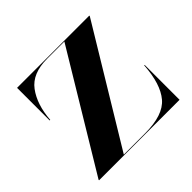

<svg xmlns="http://www.w3.org/2000/svg" viewBox="-122 -588 716 716"><g transform="rotate(-45 236.5 -230.0)"><path d="M205.5 -457.5Q127.5 -457.5 92.8 -410.8Q58 -364 52.5 -288H49.5V-460H430.5V-457.5L155 -2.5H267.5Q363 -2.5 400.5 -46.8Q438 -91 444 -184H446.5V0H22V-2.5L296.5 -457.5Z"/></g></svg>

Font: Bodoni* 72pt Medium
Style: Regular
Weight: 500
Version: Version 2.3